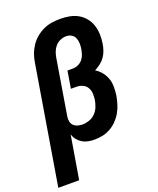

<svg xmlns="http://www.w3.org/2000/svg" viewBox="-180 -845 950 1151"><g transform="rotate(-20 294.5 -269.0)"><path d="M-11 205 114 -549Q118 -576 127.5 -602Q137 -628 153 -651.5Q169 -675 191.5 -693.5Q214 -712 239.5 -723.5Q265 -735 292 -739Q319 -743 346 -743Q376 -743 405 -737.5Q434 -732 458.5 -718Q483 -704 501 -682Q519 -660 528 -632.5Q537 -605 538 -575Q539 -545 534 -515Q531 -495 524 -474.5Q517 -454 504.5 -436Q492 -418 474 -404.5Q456 -391 437 -381Q459 -368 475.5 -347.5Q492 -327 500.5 -302.5Q509 -278 509 -250Q509 -222 505 -194Q500 -168 492.5 -143Q485 -118 471.5 -94Q458 -70 438.5 -50Q419 -30 395 -16.5Q371 -3 345 2.5Q319 8 293 8Q293 8 293 8Q293 8 293 8Q272 8 252 4Q232 0 215.5 -10Q199 -20 186.5 -35.5Q174 -51 168 -70L122 205ZM256 -102Q277 -102 299 -109.5Q321 -117 337.5 -133.5Q354 -150 362.5 -171Q371 -192 375 -214Q378 -234 377 -255Q376 -276 366 -293Q356 -310 337.5 -318.5Q319 -327 298 -327H263L281 -437H316Q333 -437 349.5 -444.5Q366 -452 377.5 -465.5Q389 -479 394.5 -495.5Q400 -512 403 -529Q406 -547 405.5 -565Q405 -583 398.5 -599Q392 -615 377 -624Q362 -633 343 -633Q325 -633 306 -625Q287 -617 274 -602Q261 -587 254 -568.5Q247 -550 244 -531L186 -179Q186 -179 186 -179Q186 -179 186 -179Q183 -163 186 -147.5Q189 -132 199.5 -121.5Q210 -111 225 -106.5Q240 -102 256 -102Z"/></g></svg>

Font: Iosevka Curly XBdEx
Style: Italic
Weight: 800
Width: 7
Italic angle: -9°
Monospace: yes
Designer: Belleve Invis
Foundry: Belleve Invis
Version: Version 11.1.0; ttfautohint (v1.8.3)